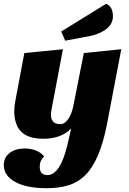

<svg xmlns="http://www.w3.org/2000/svg" viewBox="-39 -789 677 1010"><path d="M335 -113Q283 -59 188 -59Q69 -59 44 -146Q36 -172 36 -201Q36 -230 42 -260L89 -510L292 -530L237 -239Q235 -226 232 -212Q229 -198 229 -183.5Q229 -169 234 -159.5Q239 -150 246 -144Q258 -136 279.5 -136Q301 -136 319.5 -162Q338 -188 347 -233L402 -510L599 -530L524 -137Q487 55 411 131Q372 170 321.5 185.5Q271 201 206 201Q101 201 41 168Q-19 135 -19 80Q-19 39 12 15.5Q43 -8 91 -8Q133 -8 165 10Q184 21 193 35Q170 55 170 88Q170 132 210 132Q276 132 314 -20Q325 -65 335 -113ZM519 -769Q555 -755 555 -703Q555 -659 513 -631Q478 -607 427 -598L304 -575L283 -623Z"/></svg>

Font: Sansita One
Style: Regular
Weight: 400
Version: Version 1.002